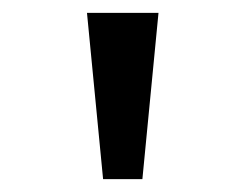

<svg xmlns="http://www.w3.org/2000/svg" viewBox="-20 -749 366 298"><path d="M140 -471 115 -729H226L201 -471Z"/></svg>

Font: hexltelugu05
Style: Book
Weight: 400
Designer: Jelle Bosma - Monotype Design Team
Foundry: Monotype Imaging Inc.
Version: Version 2.003